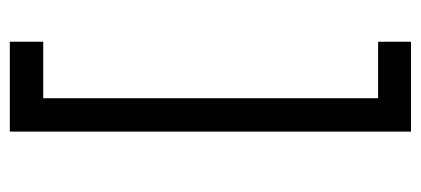

<svg xmlns="http://www.w3.org/2000/svg" viewBox="-253 -555 857 391"><g transform="rotate(90 175.5 -359.5)"><path d="M248 -768V49H65V-19H180V-701H65V-768Z"/></g></svg>

Font: SUIT
Style: Regular
Weight: 400
Designer: Sunn Youn; Korean Glyphs from Source Han Sans (Sandoll Communications; Soo-young Jang, Joo-yeon Kang)
Foundry: Sunn
Version: Version 1.140